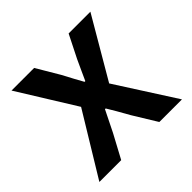

<svg xmlns="http://www.w3.org/2000/svg" viewBox="-131 -617 744 744"><g transform="rotate(-45 240.5 -245.5)"><path d="M14.2 0 169.9 -255.9 23.9 -491.2H147.9L203.1 -397.9Q230 -346.7 248 -314.9H252Q257.8 -328.1 270.8 -356.2Q283.7 -384.3 290 -397.9L336.9 -491.2H456.1L311 -243.2L466.8 0H342.8L283.2 -97.2Q252 -153.3 232.9 -184.1H229Q204.1 -134.8 186 -97.2L133.8 0Z"/></g></svg>

Font: Source Sans Pro Semibold
Style: Regular
Weight: 600
Designer: Paul D. Hunt
Foundry: Adobe Systems Incorporated
Version: Version 2.020;PS 2.0;hotconv 1.0.86;makeotf.lib2.5.63406